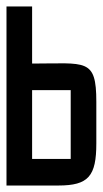

<svg xmlns="http://www.w3.org/2000/svg" viewBox="-20 -572 317 592"><path d="M160 0C253 0 277 -29 277 -130V-258C277 -394 245 -376 79 -376V-552H0V0ZM79 -294H198V-82H79Z"/></svg>

Font: Queering
Style: Regular
Weight: 400
Designer: Adam Naccarato
Foundry: adamnac
Version: Version 2.000;hotconv 1.0.109;makeotfexe 2.5.65596